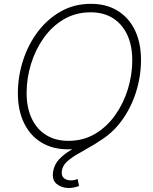

<svg xmlns="http://www.w3.org/2000/svg" viewBox="-20 -757 785 986"><path d="M329.1 9.8Q250 9.8 192.1 -25.6Q134.3 -61 103 -126Q71.8 -190.9 71.8 -278.3Q71.8 -363.3 97.9 -445.1Q124 -526.9 173.3 -592.8Q222.7 -658.7 291.7 -698Q360.8 -737.3 447.3 -737.3Q526.4 -737.3 584 -701.9Q641.6 -666.5 672.9 -601.8Q704.1 -537.1 704.1 -449.2Q704.1 -364.3 678 -282.5Q651.9 -200.7 603 -134.8Q554.2 -68.8 485.1 -29.5Q416 9.8 329.1 9.8ZM331.1 -33.7Q407.2 -33.7 467.8 -69.3Q528.3 -105 571 -165Q613.8 -225.1 636.5 -298.6Q659.2 -372.1 659.2 -447.3Q659.2 -523.9 633.1 -579.1Q606.9 -634.3 559.1 -664.1Q511.2 -693.8 445.8 -693.8Q369.1 -693.8 308.3 -658.2Q247.6 -622.6 204.8 -562.5Q162.1 -502.4 139.4 -429Q116.7 -355.5 116.7 -279.8Q116.7 -204.1 142.8 -148.7Q168.9 -93.3 217 -63.5Q265.1 -33.7 331.1 -33.7ZM333.5 208.5Q296.4 208.5 271 187.7Q245.6 167 252.9 123.5Q259.3 86.4 284.2 60.3Q309.1 34.2 345.7 12.5Q382.3 -9.3 425 -33.2Q467.8 -57.1 510.5 -89.4Q553.2 -121.6 589.6 -168.7Q626 -215.8 650.4 -284.2Q674.8 -352.5 680.7 -449.2H703.6Q698.7 -350.1 675.3 -278.1Q651.9 -206.1 616.7 -155.5Q581.5 -105 540.5 -70.6Q499.5 -36.1 458.7 -12Q418 12.2 383.1 31.7Q348.1 51.3 325.4 71.5Q302.7 91.8 297.9 118.7Q293.9 146 308.3 157.7Q322.8 169.4 345.2 169.4Q354.5 169.4 363 167.2Q371.6 165 378.9 162.6L385.7 198.2Q374.5 202.1 361.6 205.3Q348.6 208.5 333.5 208.5Z"/></svg>

Font: Inter 17pt ExtraLight
Style: Italic
Weight: 250
Italic angle: -9.3988°
Version: Version 4.001;git-66647c0bb